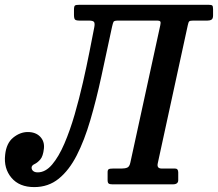

<svg xmlns="http://www.w3.org/2000/svg" viewBox="-69 -770 910 802"><path d="M-47.5 -123.5Q-42.5 -172 -13.8 -195.2Q15 -218.5 47 -218.5Q80 -218.5 98.8 -199Q117.5 -179.5 114.5 -150Q111 -117 99 -103.5Q87 -90 75.5 -84.8Q64 -79.5 63 -71Q62.5 -62 69.2 -56Q76 -50 88.5 -50Q121 -50 148.8 -82.8Q176.5 -115.5 200 -170.2Q223.5 -225 242.8 -291.5Q262 -358 277.5 -426Q293 -494 304.8 -554Q316.5 -614 324.5 -654.5Q328 -671.5 324 -677.8Q320 -684 302.5 -684H263.5Q249 -684 244.5 -688.2Q240 -692.5 240 -708.5V-728.5Q240 -744 244.2 -747Q248.5 -750 263 -750H801.5Q814 -750 817.5 -747Q821 -744 821 -731.5V-705.5Q821 -692 814.5 -688Q808 -684 797.5 -684H737.5Q725 -684 721.5 -680.8Q718 -677.5 715.5 -665L590 -88Q585 -66 606.5 -66H662Q675.5 -66 675.5 -50V-17.5Q675.5 0 653 0H400.5Q389 0 384.8 -3.5Q380.5 -7 380.5 -17.5V-51Q380.5 -60 384.8 -63Q389 -66 403.5 -66H439.5Q453.5 -66 462.8 -70Q472 -74 475.5 -91L600.5 -664.5Q603 -675.5 600.8 -679.8Q598.5 -684 586 -684H424Q408 -684 405.2 -678.8Q402.5 -673.5 399 -658Q376 -550.5 354.5 -451.2Q333 -352 308.2 -267.8Q283.5 -183.5 251.5 -121Q219.5 -58.5 176.2 -23.5Q133 11.5 74 11.5Q11.5 11.5 -21.2 -27.5Q-54 -66.5 -47.5 -123.5Z"/></svg>

Font: Besley* Narrow Medium
Style: Italic
Weight: 500
Width: 4
Italic angle: -13°
Designer: Owen Earl
Foundry: indestructible type*
Version: Version 3.000; ttfautohint (v1.8.3)